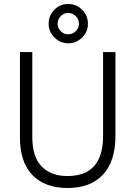

<svg xmlns="http://www.w3.org/2000/svg" viewBox="-20 -935 679 963"><path d="M284.5 -854Q269 -838 269 -816Q269 -794 284.5 -778.5Q300 -763 322 -763Q344 -763 360 -778.5Q376 -794 376 -816Q376 -838 360 -854Q344 -870 322 -870Q300 -870 284.5 -854ZM392 -886Q421 -857 421 -816Q421 -775 392 -746.5Q363 -718 322.5 -718Q282 -718 253 -747Q224 -776 224 -816.5Q224 -857 252.5 -886Q281 -915 322 -915Q363 -915 392 -886ZM559 -255Q559 -125 496 -58.5Q433 8 319 8Q205 8 142.5 -57Q80 -122 80 -247V-674H142V-248Q142 -147 189.5 -99.5Q237 -52 318 -52Q497 -52 497 -253V-674H559Z"/></svg>

Font: Hind Kochi Light
Style: Regular
Weight: 300
Designer: Dhruvi Tolia
Foundry: Indian Type Foundry
Version: Version 0.702;PS 1.0;hotconv 1.0.81;makeotf.lib2.5.63406